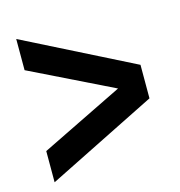

<svg xmlns="http://www.w3.org/2000/svg" viewBox="-81 -561 602 642"><g transform="rotate(-15 220.0 -240.0)"><path d="M31 8V-100L317 -240L31 -380V-488L410 -297V-181Z"/></g></svg>

Font: Pragati Narrow
Style: Bold
Weight: 700
Designer: Hector Gatti, Marcela Romero, Pablo Cosgaya and Nicolas Silva
Foundry: Omnibus-Type
Version: Version 1.010; ttfautohint (v1.3)